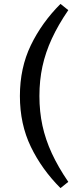

<svg xmlns="http://www.w3.org/2000/svg" viewBox="-20 -772 424 984"><path d="M182 -280Q182 -200 197.5 -128.5Q213 -57 245.5 13.5Q278 84 330 160L290 192Q194 96 138 -20Q82 -136 82 -280Q82 -424 138 -540Q194 -656 290 -752L330 -720Q278 -644 245.5 -573.5Q213 -503 197.5 -431.5Q182 -360 182 -280Z"/></svg>

Font: Source Serif 4 Caption
Style: Regular
Weight: 400
Designer: Frank Grießhammer
Foundry: Adobe Systems Incorporated
Version: Version 4.004;hotconv 1.0.117;makeotfexe 2.5.65602